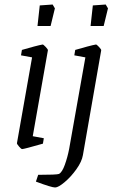

<svg xmlns="http://www.w3.org/2000/svg" viewBox="-20 -651 504 850"><path d="M55 -17 122 -397 73 -406 77 -430Q104 -438 130.5 -445Q157 -452 169 -454Q172 -454 182.5 -443Q193 -432 192 -428L125 -48L174 -39L170 -15Q86 9 78 9Q74 9 64.5 -2Q55 -13 55 -17ZM156 -627 213 -631 223 -614 204 -536H146ZM139 153 149 123Q231 123 241 119Q255 112 267 78.5Q279 45 286 9L358 -397L309 -406L313 -430Q340 -438 366.5 -445Q393 -452 405 -454Q408 -454 418.5 -443Q429 -432 428 -428L347 36Q342 65 318 98.5Q294 132 266 155.5Q238 179 224 179Q208 179 139 153ZM391 -627 448 -631 458 -614 439 -536H381Z"/></svg>

Font: Grenze Light
Style: Italic
Weight: 300
Italic angle: -10°
Designer: Renata Polastri
Foundry: Omnibus-Type
Version: Version 1.002; ttfautohint (v1.8)